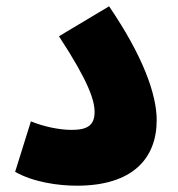

<svg xmlns="http://www.w3.org/2000/svg" viewBox="-20 -584 564 609"><path d="M28 -39C86 -6 165 5 224 5C400 5 477 -81 477 -203C477 -285 433 -407 326 -564L167 -469C262 -324 280 -265 280 -229C280 -187 258 -172 207 -172C167 -172 117 -183 78 -199Z"/></svg>

Font: Noto Sans Arabic UI SmCn Bk
Style: Regular
Weight: 900
Width: 4
Designer: Monotype Design Team, Nadine Chahine and Nizar Qandah
Foundry: Monotype Imaging Inc.
Version: Version 2.010